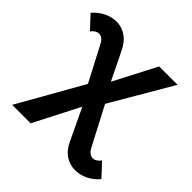

<svg xmlns="http://www.w3.org/2000/svg" viewBox="-345 -907 1309 1309"><g transform="rotate(45 309.0 -252.5)"><path d="M736 121.6Q704.3 161 659.3 183.3Q614.2 205.6 566 206Q517.7 206.4 474.5 179.4Q431.4 152.5 403.6 93.3L279.7 -167.4L229.1 -239.8L78.9 -527.1Q65.7 -552.3 47.5 -562.5Q29.4 -572.8 9.2 -566.5Q-11 -560.3 -31.4 -535.3L-118.1 -628Q-85.2 -666.4 -40.7 -688.7Q3.9 -710.9 51.2 -711Q98.6 -711 141.8 -683.1Q184.9 -655.3 214.7 -593.3L323.1 -371L368.9 -301L537.2 20.7Q550.5 45.9 569.2 56.7Q587.9 67.5 608.9 60.8Q630 54.1 649.4 28.9ZM-52.1 194 244.3 -329.1 276.1 -324.2 471.6 -700H648.7L366.3 -216.8L336.2 -215.7L125.8 194Z"/></g></svg>

Font: Montserrat Thin
Style: Regular
Weight: 100
Designer: Julieta Ulanovsky
Foundry: Julieta Ulanovsky
Version: Version 9.000